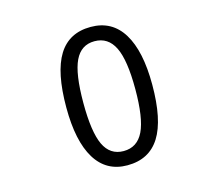

<svg xmlns="http://www.w3.org/2000/svg" viewBox="-133 -1033 1536 1349"><g transform="rotate(-15 635.0 -358.0)"><path d="M322.3 -358.4Q322.3 -614.3 398.9 -737.8Q475.6 -861.3 633.3 -861.3Q788.6 -861.3 867.9 -731.7Q947.3 -602.1 947.3 -358.4Q947.3 -101.6 869.6 21.7Q792 145 633.3 145Q480.5 145 401.4 15.9Q322.3 -113.3 322.3 -358.4ZM824.2 -358.4Q824.2 -569.3 778.1 -663.3Q731.9 -757.3 633.3 -757.3Q535.6 -757.3 491 -664.1Q446.3 -570.8 446.3 -358.4Q446.3 -147 490.7 -52.7Q535.2 41.5 633.3 41.5Q732.9 41.5 778.6 -53.2Q824.2 -147.9 824.2 -358.4Z"/></g></svg>

Font: Noto Emoji
Style: Regular
Weight: 400
Monospace: yes
Designer: Monotype Design Team
Foundry: Monotype Imaging Inc.
Version: Version 1.05 uh